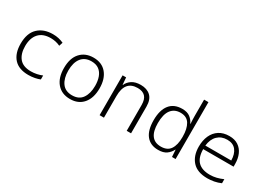

<svg xmlns="http://www.w3.org/2000/svg" viewBox="-19 -1486 3038 2221"><g transform="rotate(30 1500.0 -375.0)"><path d="M345 10Q217 10 152.5 -61Q88 -132 88 -260Q88 -401 162 -471.5Q236 -542 359 -542Q400 -542 435.5 -534Q471 -526 503 -511L487 -462Q455 -477 423.5 -483.5Q392 -490 360 -490Q255 -490 201 -430Q147 -370 147 -262Q147 -159 196 -100Q245 -41 350 -41Q390 -41 429 -49.5Q468 -58 498 -71V-18Q470 -6 429 2Q388 10 345 10Z M901 10Q790 10 726.5 -63.5Q663 -137 663 -267Q663 -400 728 -471Q793 -542 902 -542Q1014 -542 1076 -468Q1138 -394 1138 -267Q1138 -138 1075 -64Q1012 10 901 10ZM900 -39Q992 -39 1035.5 -102Q1079 -165 1079 -267Q1079 -333 1060.5 -384Q1042 -435 1003 -464Q964 -493 902 -493Q814 -493 767.5 -433Q721 -373 721 -266Q721 -163 765.5 -101Q810 -39 900 -39Z M1293 0V-532H1340L1348 -437H1351Q1371 -483 1416 -512.5Q1461 -542 1533 -542Q1615 -542 1664 -496.5Q1713 -451 1713 -356V0H1655V-344Q1655 -421 1620.5 -457Q1586 -493 1519 -493Q1351 -493 1351 -289V0Z M2078 10Q1975 10 1919 -59Q1863 -128 1863 -263Q1863 -398 1920 -470Q1977 -542 2087 -542Q2154 -542 2193 -511.5Q2232 -481 2250 -439H2254Q2250 -490 2250 -545V-760H2308V0H2260L2254 -93H2251Q2229 -48 2188.5 -19Q2148 10 2078 10ZM2087 -39Q2173 -39 2211.5 -96.5Q2250 -154 2250 -255V-267Q2250 -370 2213 -431.5Q2176 -493 2092 -493Q2011 -493 1966.5 -435Q1922 -377 1922 -258Q1922 -39 2087 -39Z M2737 10Q2601 10 2534.5 -63.5Q2468 -137 2468 -260Q2468 -343 2496.5 -406.5Q2525 -470 2580.5 -506Q2636 -542 2716 -542Q2788 -542 2836 -510Q2884 -478 2908.5 -422Q2933 -366 2933 -292V-259H2527Q2528 -147 2581.5 -93.5Q2635 -40 2740 -40Q2786 -40 2828 -50.5Q2870 -61 2913 -80V-26Q2870 -7 2824.5 1.5Q2779 10 2737 10ZM2874 -307Q2873 -392 2833.5 -442.5Q2794 -493 2716 -493Q2638 -493 2588 -444.5Q2538 -396 2528 -307Z"/></g></svg>

Font: Noto Sans Mono Light
Style: Regular
Weight: 300
Designer: Monotype Design Team
Foundry: Monotype Imaging Inc.
Version: Version 2.014; ttfautohint (v1.8.4.7-5d5b)